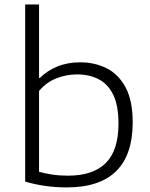

<svg xmlns="http://www.w3.org/2000/svg" viewBox="-20 -828 672 858"><path d="M278 9.5Q181 9.5 92.5 -16.5V-808H154.5V-480H158.5Q190.5 -512 236 -530.8Q281.5 -549.5 338.5 -549.5Q404 -549.5 457.2 -522.5Q510.5 -495.5 541.8 -436.5Q573 -377.5 573 -281.5Q573 9.5 278 9.5ZM284 -43Q396 -43 452.8 -99.5Q509.5 -156 509.5 -275.5Q509.5 -357.5 485.5 -405.5Q461.5 -453.5 419.8 -474.5Q378 -495.5 325 -495.5Q277 -495.5 232.5 -478.2Q188 -461 154.5 -421.5V-60.5Q179.5 -53 212.5 -48Q245.5 -43 284 -43Z"/></svg>

Font: Encode Sans Exp Lt
Style: Regular
Weight: 300
Width: 7
Designer: Multiple Designers
Foundry: Impallari Type
Version: Version 3.002; ttfautohint (v1.8.3) -l 8 -r 50 -G 200 -x 14 